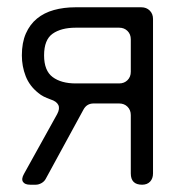

<svg xmlns="http://www.w3.org/2000/svg" viewBox="-20 -507 515 527"><path d="M46 -30 137 -194Q145 -209 140 -219Q135 -229 119 -234Q108 -238 100 -242Q92 -246 85 -252Q61 -271 50.5 -298Q40 -325 40 -355Q40 -390 51 -415Q62 -440 81.5 -456Q101 -472 128 -479.5Q155 -487 187 -487H368Q382 -487 391 -478Q400 -469 400 -455V-31Q400 -17 392 -8.5Q384 0 370 0Q339 0 339 -31V-191Q339 -205 330 -214Q321 -223 307 -223H237Q218 -223 209 -206L106 -17Q102 -9 94 -4.5Q86 0 78 0H63Q48 0 43 -8Q38 -16 46 -30ZM188 -278H307Q321 -278 330 -287Q339 -296 339 -310V-399Q339 -413 330 -422Q321 -431 307 -431H188Q148 -431 124.5 -414.5Q101 -398 101 -355Q101 -313 124.5 -295.5Q148 -278 188 -278Z"/></svg>

Font: Higure Gothic
Style: Regular
Weight: 400
Designer: Yoshimichi Ohira
Foundry: Positype
Version: Version 1.000